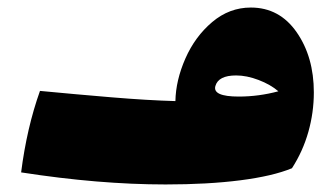

<svg xmlns="http://www.w3.org/2000/svg" viewBox="-20 -446 888 509"><path d="M812 -201Q812 -148 797.5 -96.5Q783 -45 754 0Q703 21 617 32Q531 43 419 43Q242 43 36 11Q51 -107 86 -205Q180 -196 276 -188Q372 -180 445 -178Q446 -233 471.5 -291Q497 -349 542.5 -387.5Q588 -426 645 -426Q721 -426 766.5 -360.5Q812 -295 812 -201ZM613 -190Q666 -190 718 -204Q697 -222 665.5 -234Q634 -246 606 -246Q559 -246 551 -218Q543 -190 613 -190Z"/></svg>

Font: Lalezar
Style: Bold
Weight: 700
Designer: Borna Izadpanah
Foundry: Borna Izadpanah
Version: Version 1.003;January 24, 2021;FontCreator 13.0.0.2683 64-bi